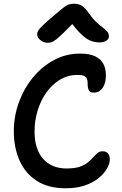

<svg xmlns="http://www.w3.org/2000/svg" viewBox="-20 -998 653 1028"><path d="M332 10Q238 10 176.5 -30Q115 -70 84.5 -139Q54 -208 54 -295Q54 -376 81.5 -451Q109 -526 157.5 -584.5Q206 -643 270 -677Q334 -711 409 -711Q459 -711 489.5 -696.5Q520 -682 533.5 -656Q547 -630 547 -593Q547 -570 540 -549Q533 -528 518.5 -515Q504 -502 482 -502Q467 -502 460 -509Q453 -516 451 -528Q449 -540 449 -554Q449 -566 445.5 -576Q442 -586 430.5 -591.5Q419 -597 395 -597Q344 -597 301.5 -571.5Q259 -546 228.5 -503Q198 -460 181.5 -406Q165 -352 165 -294Q165 -199 211 -147.5Q257 -96 336 -96Q379 -96 406 -105Q433 -114 450 -128Q467 -142 479 -155.5Q491 -169 502 -178.5Q513 -188 529 -188Q549 -188 558.5 -176Q568 -164 568 -144Q568 -122 552.5 -95Q537 -68 507.5 -44Q478 -20 434 -5Q390 10 332 10ZM235 -769Q220 -769 207 -776Q194 -783 186.5 -793.5Q179 -804 179 -815Q179 -824 184 -833Q189 -842 206.5 -859.5Q224 -877 262 -909Q292 -934 309.5 -949Q327 -964 341.5 -971Q356 -978 377 -978Q401 -978 418.5 -967Q436 -956 455 -928Q477 -897 497 -878.5Q517 -860 532 -849Q547 -838 555 -828Q563 -818 563 -803Q563 -789 549.5 -780Q536 -771 512 -771Q488 -771 465 -780Q442 -789 414.5 -815Q387 -841 350 -892L389 -891Q347 -848 321 -823Q295 -798 279.5 -786Q264 -774 254 -771.5Q244 -769 235 -769Z"/></svg>

Font: Shantell Sans Medium
Style: Regular
Weight: 500
Designer: Stephen Nixon, Anya Danilova, Shantell Martin
Foundry: Arrow Type
Version: Version 1.011;[c5ecc13dd]